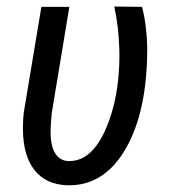

<svg xmlns="http://www.w3.org/2000/svg" viewBox="-20 -549 511 580"><path d="M189.5 -528.3 136.2 -206.5Q132.8 -170.9 132.8 -151.9Q132.8 -107.4 147 -85.4Q161.1 -63.5 186 -62.5Q188 -62.5 189.9 -62.5Q257.8 -62.5 300.3 -161.1Q340.8 -255.4 340.8 -383.3Q340.8 -393.6 340.3 -403.8Q338.4 -467.3 325.2 -529.3L409.2 -528.3Q423.8 -469.7 424.8 -403.3Q424.8 -211.9 359.4 -99.1Q295.4 10.7 189 10.7Q186 10.7 183.6 10.7Q119.1 8.8 84.5 -34.9Q49.8 -78.6 49.3 -157.7Q49.3 -161.6 49.3 -165Q49.3 -187 51.8 -209L105 -528.3Z"/></svg>

Font: MAUL Condensed Italic
Style: Condenced Regular Italic
Weight: 400
Italic angle: -12°
Designer: MAUL
Version: Version 1.0; 2020; ttfautohint (v1.8.3)